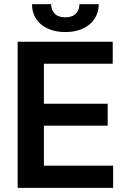

<svg xmlns="http://www.w3.org/2000/svg" viewBox="-20 -909 622 929"><path d="M65.4 -707H525.4V-600.6H192.4V-407.2H501V-300.8H192.4V-107.4H527.3V0H65.4ZM295.9 -753.9Q247.1 -753.9 210.7 -770.8Q174.3 -787.6 154.5 -818.1Q134.8 -848.6 134.8 -888.7H227.5Q227.5 -861.8 244.4 -843.5Q261.2 -825.2 295.9 -825.2Q330.1 -825.2 347.2 -843.3Q364.3 -861.3 364.3 -888.7H458Q457.5 -848.6 437.5 -818.1Q417.5 -787.6 381.1 -770.8Q344.7 -753.9 295.9 -753.9Z"/></svg>

Font: Pretendard GOV SemiBold
Style: Regular
Weight: 600
Designer: Base glyphs from Inter by Rasmus Andersson; Hangeul glyphs from Noto Sans CJK(Source Han Sans) by Jang Soo-young and Kan
Foundry: Kil Hyung-jin
Version: Version 1.309